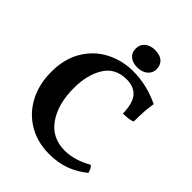

<svg xmlns="http://www.w3.org/2000/svg" viewBox="-243 -991 1128 1128"><g transform="rotate(45 321.0 -427.5)"><path d="M35 -342Q35 -451 82 -528.5Q129 -606 206.5 -645.5Q284 -685 375 -685Q486 -685 595 -633Q584 -570 584 -478Q561 -466 506 -466Q504 -552 472 -588Q440 -624 380 -624Q286 -624 241 -551Q196 -478 196 -368Q196 -236 253.5 -153Q311 -70 419 -70Q459 -70 502 -83Q545 -96 586 -120Q594 -113 600.5 -100.5Q607 -88 609 -76Q559 -35 500.5 -13Q442 9 367 9Q270 9 194.5 -35.5Q119 -80 77 -159.5Q35 -239 35 -342ZM289 -788Q289 -824 313.5 -844Q338 -864 376 -864Q417 -864 439.5 -844.5Q462 -825 462 -789Q462 -758 437.5 -737.5Q413 -717 372 -717Q335 -717 312 -736.5Q289 -756 289 -788Z"/></g></svg>

Font: Vollkorn SC
Style: Bold
Weight: 700
Designer: Friedrich Althausen
Foundry: Friedrich Althausen
Version: Version 4.015